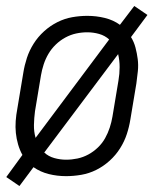

<svg xmlns="http://www.w3.org/2000/svg" viewBox="-20 -581 540 642"><path d="M45 41 1 11 55 -63Q46 -79 40.5 -98Q35 -117 33 -136.5Q31 -156 32.5 -176.5Q34 -197 38 -218L58 -338Q62 -363 70 -387.5Q78 -412 92.5 -435Q107 -458 127.5 -476.5Q148 -495 172 -507Q196 -519 221.5 -523.5Q247 -528 272 -528Q302 -528 330.5 -521Q359 -514 381 -498L429 -561L473 -531L418 -457Q428 -441 433 -422Q438 -403 440.5 -383.5Q443 -364 441 -343.5Q439 -323 436 -302L416 -182Q412 -157 404 -132.5Q396 -108 381.5 -85Q367 -62 346.5 -43.5Q326 -25 302 -13Q278 -1 252 3.5Q226 8 201 8Q171 8 143 1Q115 -6 92 -22ZM99 -120 345 -449Q331 -462 311.5 -467.5Q292 -473 272 -473Q253 -473 234.5 -469Q216 -465 198.5 -455.5Q181 -446 166.5 -432Q152 -418 142 -401Q132 -384 126 -365.5Q120 -347 117 -329L97 -209Q94 -186 93.5 -163.5Q93 -141 99 -120ZM201 -47Q220 -47 239 -51Q258 -55 275.5 -64.5Q293 -74 307.5 -88Q322 -102 331.5 -119Q341 -136 347 -154.5Q353 -173 356 -191L376 -311Q380 -334 380 -356.5Q380 -379 375 -400L128 -71Q142 -58 161.5 -52.5Q181 -47 201 -47Z"/></svg>

Font: Iosevka Term Curly Lt Obl
Style: Regular
Weight: 300
Italic angle: -9°
Designer: Belleve Invis
Foundry: Belleve Invis
Version: Version 32.3.0